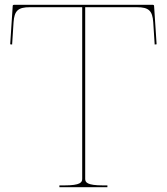

<svg xmlns="http://www.w3.org/2000/svg" viewBox="-20 -780 695 800"><path d="M335 -35V-750H550C600.5 -750 615 -735 618.5 -687.5L624.5 -594.5L632.5 -595.5L622 -755.5C622 -759 618.5 -760 617 -760H38C36.5 -760 33 -759 33 -755.5L22.5 -595.5L30.5 -594.5L36.5 -687.5C40 -735 54.5 -750 105 -750H322.5V-35C322.5 -20.5 316 -7.5 247.5 -7.5H227.5V0H427.5V-7.5H410C341.5 -7.5 335 -20.5 335 -35Z"/></svg>

Font: ZnikomitSC
Style: Regular
Weight: 100
Designer: gluk
Foundry: gluk
Version: Version 0.55